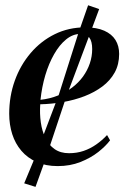

<svg xmlns="http://www.w3.org/2000/svg" viewBox="-20 -621 478 730"><path d="M398.5 -87.5Q382.5 -66 353.8 -43.2Q325 -20.5 285.8 -5Q246.5 10.5 199.5 10.5Q154 10.5 119.2 -5Q84.5 -20.5 61.2 -47.8Q38 -75 26.5 -111Q15 -147 15 -188.5Q15 -255 36.2 -314.2Q57.5 -373.5 96.5 -419.2Q135.5 -465 188.2 -491Q241 -517 304 -517Q348 -517 376.5 -504.2Q405 -491.5 419 -469Q433 -446.5 433 -416Q433 -376 416 -345.2Q399 -314.5 369.2 -292.2Q339.5 -270 301.2 -255.2Q263 -240.5 219.8 -233Q176.5 -225.5 133 -224.5Q130.5 -189 135.2 -155.5Q140 -122 152.8 -95.8Q165.5 -69.5 187.8 -54Q210 -38.5 242.5 -38.5Q272 -38.5 297.8 -47.2Q323.5 -56 346 -71.8Q368.5 -87.5 387 -107.5ZM286 -492Q257 -492 231.5 -471.2Q206 -450.5 185.8 -415Q165.5 -379.5 152.2 -334.8Q139 -290 134 -241.5Q170 -245.5 200.2 -257.8Q230.5 -270 254.8 -288.5Q279 -307 295.8 -330.2Q312.5 -353.5 321.5 -380Q330.5 -406.5 330.5 -434.5Q330.5 -463.5 319.8 -477.8Q309 -492 286 -492ZM115 89.5 72 76 113 -22.5 204 -262 277.5 -493.5 315 -601 357 -586.5 319 -484.5 232 -253 151 -10Z"/></svg>

Font: Merriweather 144pt Medium
Style: Italic
Weight: 500
Italic angle: -7.8°
Version: Version 2.101